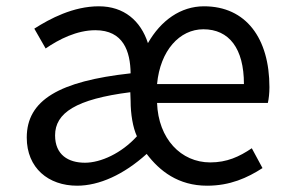

<svg xmlns="http://www.w3.org/2000/svg" viewBox="-20 -577 917 610"><path d="M225 13C295 13 373 -22 446 -88C487 -34 546 13 638 13C711 13 766 -12 814 -43L780 -106C740 -79 701 -61 648 -61C555 -61 483 -136 479 -250H831C834 -263 836 -281 836 -300C836 -455 762 -557 628 -557C554 -557 491 -512 450 -440C427 -511 374 -557 294 -557C213 -557 139 -518 89 -486L125 -423C167 -452 224 -481 283 -481C372 -481 394 -414 395 -344C168 -319 65 -259 65 -140C65 -43 134 13 225 13ZM479 -310C489 -417 551 -484 626 -484C708 -484 755 -423 755 -310ZM250 -60C197 -60 155 -85 155 -147C155 -218 221 -262 394 -284L395 -256C395 -215 402 -172 415 -144C366 -90 300 -60 250 -60Z"/></svg>

Font: Noto Sans JP
Style: Regular
Weight: 400
Designer: Ryoko NISHIZUKA  (kana, bopomofo & ideographs); Paul D. Hunt (Latin, Greek & Cyrillic); Sandoll Communications , Soo-you
Foundry: Adobe
Version: Version 2.002;hotconv 1.0.116;makeotfexe 2.5.65601